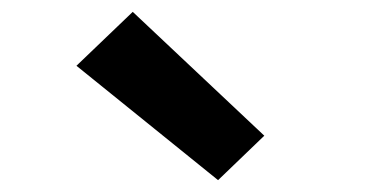

<svg xmlns="http://www.w3.org/2000/svg" viewBox="-20 -846 640 324"><path d="M348 -542 109 -735 204 -826 426 -617Z"/></svg>

Font: Iosevka Curly Slab XBdEx
Style: Regular
Weight: 800
Width: 7
Monospace: yes
Designer: Belleve Invis
Foundry: Belleve Invis
Version: Version 11.0.0; ttfautohint (v1.8.3)